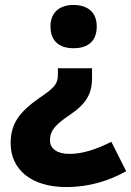

<svg xmlns="http://www.w3.org/2000/svg" viewBox="-20 -573 530 776"><path d="M371 -466C371 -528 329 -553 277 -553C227 -553 184 -528 184 -466C184 -401 227 -378 277 -378C329 -378 371 -401 371 -466ZM352 -258V-297H214V-270C214 -233 198 -217 139 -177C59 -121 23 -74 23 6C23 111 105 183 248 183C343 183 421 157 490 119L430 0C369 31 313 49 261 49C212 49 182 29 182 -6C182 -42 198 -65 261 -108C330 -154 352 -195 352 -258Z"/></svg>

Font: Noto Sans Arabic UI XBd
Style: Regular
Weight: 800
Designer: Monotype Design Team, Nadine Chahine and Nizar Qandah
Foundry: Monotype Imaging Inc.
Version: Version 2.010